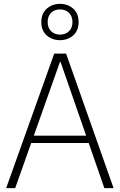

<svg xmlns="http://www.w3.org/2000/svg" viewBox="-20 -979 623 999"><path d="M12 0 262 -700H324L571 0H523L295 -657H292L59 0ZM121 -235 136 -273H447L462 -235ZM292 -770Q252 -770 223.5 -794.5Q195 -819 195 -864Q195 -909 223.5 -934Q252 -959 292 -959Q333 -959 361 -934Q389 -909 389 -864Q389 -820 361 -795Q333 -770 292 -770ZM292 -799Q321 -799 339 -816.5Q357 -834 357 -864Q357 -895 338.5 -912.5Q320 -930 292 -930Q264 -930 246 -912.5Q228 -895 228 -864Q228 -834 246 -816.5Q264 -799 292 -799Z"/></svg>

Font: DM Sans 36pt ExtraLight
Style: Regular
Weight: 250
Designer: Colophon Foundry, Jonny Pinhorn
Foundry: Colophon Foundry
Version: Version 4.004;gftools[0.9.30]